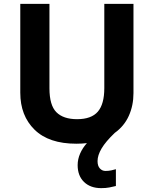

<svg xmlns="http://www.w3.org/2000/svg" viewBox="-20 -734 796 994"><path d="M485 100Q485 125 497 138Q509 151 526 151Q542 151 556 148Q570 145 580 142V229Q564 233 546 236.5Q528 240 504 240Q448 240 415 208Q382 176 382 121Q382 90 395 60.5Q408 31 430 7Q404 10 375 10Q233 10 159 -62.5Q85 -135 85 -254V-714H236V-277Q236 -189 272 -153Q308 -117 379 -117Q453 -117 486.5 -156Q520 -195 520 -278V-714H671V-252Q671 -188 647 -134.5Q623 -81 574 -46Q527 -1 506 34.5Q485 70 485 100Z"/></svg>

Font: Noto Sans Ethiopic
Style: Bold
Weight: 700
Designer: Monotype Design Team
Foundry: Monotype Imaging Inc.
Version: Version 2.102; ttfautohint (v1.8.4.7-5d5b)